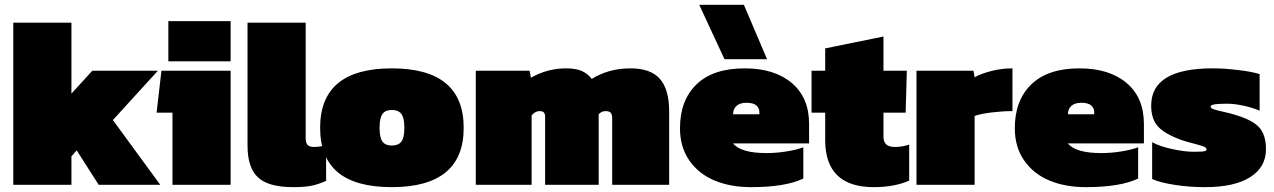

<svg xmlns="http://www.w3.org/2000/svg" viewBox="-20 -768 5296 798"><path d="M35.2 0V-673.8H276.9V-378.9L363.8 -474.1H636.2L449.2 -269L646 0H390.1L298.8 -143.1L276.9 -118.2V0Z M679.7 -513.2V-680.2H938.5V-513.2ZM696.8 0V-299.8H630.9L650.9 -474.1H938.5V0Z M1198.7 9.8Q1095.2 9.8 1052 -31Q1008.8 -71.8 1008.8 -162.1V-673.8H1250.5V-193.8Q1250.5 -174.3 1258.3 -165.8Q1266.1 -157.2 1285.6 -157.2Q1312.5 -157.2 1335.4 -166V-16.1Q1301.8 -1.5 1273.7 4.2Q1245.6 9.8 1198.7 9.8Z M1608.4 9.8Q1458 9.8 1384.3 -51.8Q1310.5 -113.3 1310.5 -236.8Q1310.5 -483.9 1608.4 -483.9Q1907.2 -483.9 1907.2 -236.8Q1907.2 9.8 1608.4 9.8ZM1608.4 -163.1Q1635.7 -163.1 1648.2 -179.4Q1660.6 -195.8 1660.6 -236.8Q1660.6 -277.8 1648.2 -294.4Q1635.7 -311 1608.4 -311Q1582 -311 1569.8 -294.4Q1557.6 -277.8 1557.6 -236.8Q1557.6 -195.8 1569.8 -179.4Q1582 -163.1 1608.4 -163.1Z M1957.5 0V-474.1H2181.2L2186.5 -444.8Q2255.4 -483.9 2332.5 -483.9Q2373 -483.9 2397.7 -473.1Q2422.4 -462.4 2439.5 -439.9Q2509.8 -483.9 2600.6 -483.9Q2684.1 -483.9 2722.7 -440.2Q2761.2 -396.5 2761.2 -305.2V0H2524.4V-275.9Q2524.4 -292 2518.6 -299.1Q2512.7 -306.2 2496.6 -306.2Q2480 -306.2 2468.3 -293V0H2245.6V-282.2Q2245.6 -294.9 2240.5 -300.5Q2235.4 -306.2 2223.1 -306.2Q2203.6 -306.2 2189.5 -288.1V0Z M2991.2 -522 2886.2 -748H3071.8L3168 -522ZM3101.1 9.8Q3016.1 9.8 2950.2 -17.6Q2884.3 -44.9 2845.2 -100.8Q2806.2 -156.7 2806.2 -234.9Q2806.2 -351.1 2875 -417.5Q2943.8 -483.9 3075.2 -483.9Q3198.7 -483.9 3270.8 -423.1Q3342.8 -362.3 3342.8 -252.9V-171.9H3026.9Q3059.1 -131.8 3166 -131.8Q3208.5 -131.8 3250.7 -138.9Q3293 -146 3318.8 -155.8V-25.9Q3244.6 9.8 3101.1 9.8ZM3026.9 -293H3136.2V-301.8Q3136.2 -318.4 3123.8 -329.6Q3111.3 -340.8 3083 -340.8Q3054.7 -340.8 3040.8 -327.6Q3026.9 -314.5 3026.9 -293Z M3611.8 9.8Q3409.7 9.8 3409.7 -186V-299.8H3353V-474.1H3409.7V-566.9L3651.9 -616.2V-474.1H3749L3744.1 -299.8H3651.9V-199.2Q3651.9 -157.2 3698.7 -157.2Q3730 -157.2 3758.8 -167V-17.1Q3696.3 9.8 3611.8 9.8Z M3789.1 0V-474.1H4025.9L4030.8 -446.8Q4058.6 -462.4 4101.3 -473.1Q4144 -483.9 4188 -483.9V-306.2Q4147.5 -306.2 4102.3 -300.8Q4057.1 -295.4 4030.8 -286.1V0Z M4492.7 9.8Q4407.7 9.8 4341.8 -17.6Q4275.9 -44.9 4236.8 -100.8Q4197.8 -156.7 4197.8 -234.9Q4197.8 -351.1 4266.6 -417.5Q4335.4 -483.9 4466.8 -483.9Q4590.3 -483.9 4662.4 -423.1Q4734.4 -362.3 4734.4 -252.9V-171.9H4418.5Q4450.7 -131.8 4557.6 -131.8Q4600.1 -131.8 4642.3 -138.9Q4684.6 -146 4710.4 -155.8V-25.9Q4636.2 9.8 4492.7 9.8ZM4418.5 -293H4527.8V-301.8Q4527.8 -318.4 4515.4 -329.6Q4502.9 -340.8 4474.6 -340.8Q4446.3 -340.8 4432.4 -327.6Q4418.5 -314.5 4418.5 -293Z M4988.3 9.8Q4921.9 9.8 4861.3 0.2Q4800.8 -9.3 4768.6 -23.9V-176.8Q4801.3 -159.2 4853 -148.2Q4904.8 -137.2 4940.4 -137.2Q4981.4 -137.2 4988.8 -140.1Q4994.6 -142.6 4994.6 -147.9Q4994.6 -154.8 4980.5 -159.9Q4966.3 -165 4936.5 -172.6Q4906.7 -180.2 4887.7 -187Q4820.3 -211.9 4792.5 -242.7Q4764.6 -273.4 4764.6 -329.1Q4764.6 -483.9 5020.5 -483.9Q5068.8 -483.9 5127.2 -476.8Q5185.5 -469.7 5215.3 -460V-308.1Q5183.6 -321.3 5146.7 -329.1Q5109.9 -336.9 5081.5 -336.9Q5029.8 -336.9 5019 -332Q5011.7 -329.1 5011.7 -324.2Q5011.7 -318.4 5023.9 -314Q5036.1 -309.6 5064.2 -303.5Q5092.3 -297.4 5109.4 -292Q5185.5 -270 5213.6 -238.5Q5241.7 -207 5241.7 -147.9Q5241.7 -73.7 5176.5 -32Q5111.3 9.8 4988.3 9.8Z"/></svg>

Font: Kanit Black
Style: Regular
Weight: 900
Designer: Katatrad Team
Foundry: CadsonDemak
Version: Version 1.000;PS 001.000;hotconv 1.0.88;makeotf.lib2.5.64775